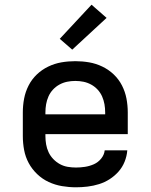

<svg xmlns="http://www.w3.org/2000/svg" viewBox="-20 -788 640 816"><path d="M303 8Q273 8 243.5 3Q214 -2 187 -14.5Q160 -27 138 -48Q116 -69 102 -95Q88 -121 82.5 -150.5Q77 -180 77 -210V-310Q77 -340 82.5 -369Q88 -398 101.5 -424.5Q115 -451 136.5 -471.5Q158 -492 185 -505Q212 -518 241 -523Q270 -528 300 -528Q330 -528 359 -523Q388 -518 415 -505Q442 -492 463.5 -471.5Q485 -451 498.5 -424.5Q512 -398 517.5 -369Q523 -340 523 -310V-218H173V-210Q173 -192 176 -174.5Q179 -157 186.5 -141Q194 -125 206.5 -112Q219 -99 234.5 -90.5Q250 -82 267.5 -79Q285 -76 303 -76Q322 -76 341.5 -79Q361 -82 379 -90Q397 -98 410 -114Q423 -130 425 -149H521Q519 -124 509.5 -100.5Q500 -77 483.5 -58.5Q467 -40 446 -26.5Q425 -13 401 -5.5Q377 2 352 5Q327 8 303 8ZM173 -302H427V-310Q427 -328 424 -345Q421 -362 414 -378Q407 -394 395 -407Q383 -420 367.5 -428.5Q352 -437 335 -440.5Q318 -444 300 -444Q282 -444 265 -440.5Q248 -437 232.5 -428.5Q217 -420 205 -407Q193 -394 186 -378Q179 -362 176 -345Q173 -328 173 -310ZM287 -577 234 -623 369 -768 433 -712Z"/></svg>

Font: Iosevka Fixed Medium Extended
Style: Regular
Weight: 500
Width: 7
Monospace: yes
Designer: Belleve Invis
Foundry: Belleve Invis
Version: Version 24.1.1; ttfautohint (v1.8.4)